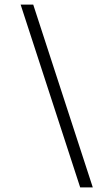

<svg xmlns="http://www.w3.org/2000/svg" viewBox="-20 -729 425 838"><path d="M330 89 70 -709H125L385 89Z"/></svg>

Font: myMathFont
Style: Regular
Weight: 400
Designer: Ross Mills, John Hudson & Paul Hanslow, Tiro Typeworks Ltd; with prior portions MicroPress Inc., and Coen Hoffman. Math 
Foundry: Tiro Typeworks Ltd
Version: Version 2.13 b171